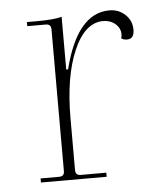

<svg xmlns="http://www.w3.org/2000/svg" viewBox="-40 -480 420 515"><g transform="rotate(-5 169.5 -222.0)"><path d="M50 0V-11H100Q114 -11 114 -25V-407Q114 -421 100 -421H50V-432H75Q124 -432 144 -438V-296H149Q186 -444 273 -444Q298 -444 315.5 -427.5Q333 -411 333 -387Q333 -362 314 -362Q303 -362 298 -367Q300 -371 300 -377Q300 -394 286.5 -405.5Q273 -417 253 -417Q204 -416 174 -346Q144 -276 144 -164V-25Q144 -11 158 -11H227V0Z"/></g></svg>

Font: Arapey Thin-Display
Style: Regular
Weight: 100
Designer: Eduardo Rodriguez Tunni
Foundry: Eduardo Rodriguez Tunni
Version: Version 4.000